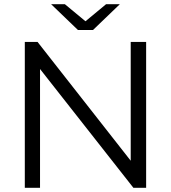

<svg xmlns="http://www.w3.org/2000/svg" viewBox="-20 -901 820 921"><path d="M99 0H172V-570L620 0H681V-700H607V-130L160 -700H99ZM354 -757H426L555 -881H489L390 -799L291 -881H225Z"/></svg>

Font: Chess Sans
Style: Regular
Weight: 400
Designer: Wolf Bōese
Foundry: Wolf Bōese
Version: Version 7.223;Glyphs 3.3 (3306)